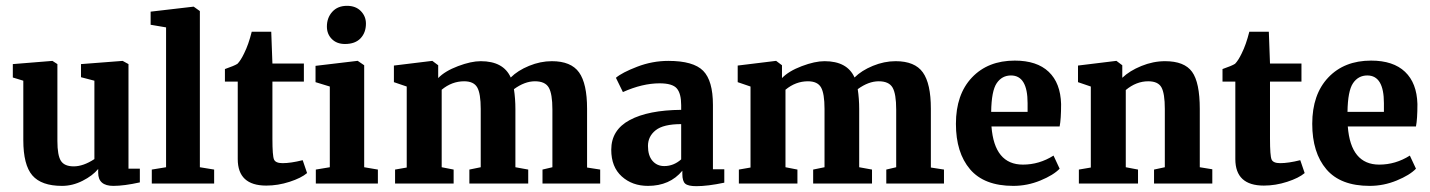

<svg xmlns="http://www.w3.org/2000/svg" viewBox="-20 -630 4908 659"><path d="M369 8Q317 8 317 -37V-50Q298 -27 263.5 -9.5Q229 8 193 8Q122 8 91 -28Q60 -64 60 -149V-353L24 -364V-410L160 -421L177 -410V-146Q177 -97 189 -78Q201 -59 233 -59Q266 -59 304 -84V-353L258 -365V-410L401 -421L421 -410V-51H460V-4Q406 8 369 8Z M501 0V-48L550 -56V-536L497 -545V-590L643 -607H645L666 -592V-56L715 -48V0Z M796 -84V-350H752V-393Q784 -404 795 -411Q806 -422 818 -447Q833 -477 844 -521H911L915 -412H1023V-350H915V-154Q915 -95 920.5 -82.5Q926 -70 950 -70Q978 -70 1018 -80H1019L1034 -36Q1014 -19 974 -6Q934 7 894 7Q796 7 796 -84Z M1064 0V-48L1112 -56V-333L1063 -348V-404L1206 -421H1208L1230 -406V-56L1277 -48V0ZM1164 -479Q1136 -479 1119 -496Q1102 -513 1102 -539Q1102 -569 1120.5 -589.5Q1139 -610 1171 -610Q1201 -610 1218.5 -592Q1236 -574 1236 -549Q1236 -518 1217.5 -498.5Q1199 -479 1164 -479Z M1336 0V-48L1376 -55V-333L1332 -348V-405L1463 -421H1464L1484 -406V-362Q1507 -386 1552 -403Q1597 -420 1630 -420Q1708 -420 1733 -364Q1757 -388 1796 -404Q1835 -420 1874 -420Q1940 -420 1967.5 -381.5Q1995 -343 1995 -257V-55L2040 -48V0H1842V-48L1876 -56V-254Q1876 -308 1863.5 -329.5Q1851 -351 1816 -351Q1781 -351 1744 -324Q1749 -291 1749 -256V-56L1793 -48V0H1591V-48L1630 -56V-256Q1630 -309 1618 -330Q1606 -351 1573 -351Q1531 -351 1496 -322V-56L1537 -48V0Z M2078 -116Q2078 -184 2141.5 -218Q2205 -252 2318 -253V-269Q2318 -309 2303 -326.5Q2288 -344 2244 -344Q2185 -344 2118 -314L2094 -363Q2115 -381 2167 -401Q2219 -421 2274 -421Q2360 -421 2393.5 -387Q2427 -353 2427 -270V-49H2466V-3Q2409 9 2370 9Q2342 9 2332 0.5Q2322 -8 2322 -33V-44Q2279 8 2204 8Q2150 8 2114 -24.5Q2078 -57 2078 -116ZM2260 -60Q2292 -60 2318 -83V-204Q2257 -204 2230.5 -183Q2204 -162 2204 -129Q2204 -96 2219.5 -78Q2235 -60 2260 -60Z M2516 0V-48L2556 -55V-333L2512 -348V-405L2643 -421H2644L2664 -406V-362Q2687 -386 2732 -403Q2777 -420 2810 -420Q2888 -420 2913 -364Q2937 -388 2976 -404Q3015 -420 3054 -420Q3120 -420 3147.5 -381.5Q3175 -343 3175 -257V-55L3220 -48V0H3022V-48L3056 -56V-254Q3056 -308 3043.5 -329.5Q3031 -351 2996 -351Q2961 -351 2924 -324Q2929 -291 2929 -256V-56L2973 -48V0H2771V-48L2810 -56V-256Q2810 -309 2798 -330Q2786 -351 2753 -351Q2711 -351 2676 -322V-56L2717 -48V0Z M3458 8Q3358 8 3309.5 -49Q3261 -106 3261 -205Q3261 -306 3316 -364Q3371 -422 3463 -422Q3539 -422 3579.5 -383.5Q3620 -345 3622 -273Q3622 -221 3617 -196H3383Q3393 -65 3491 -65Q3547 -65 3596 -96L3617 -51Q3596 -29 3551 -10.5Q3506 8 3458 8ZM3450 -371Q3419 -371 3401 -344.5Q3383 -318 3382 -246H3507V-276Q3507 -371 3450 -371Z M3683 0V-48L3724 -55V-333L3680 -348V-405L3811 -421H3812L3832 -406V-363Q3857 -387 3897.5 -403.5Q3938 -420 3979 -420Q4045 -420 4071.5 -383.5Q4098 -347 4098 -256V-56L4141 -49V0H3941V-48L3978 -56V-256Q3978 -309 3966.5 -330Q3955 -351 3921 -351Q3880 -351 3844 -321V-56L3886 -48V0Z M4220 -84V-350H4176V-393Q4208 -404 4219 -411Q4230 -422 4242 -447Q4257 -477 4268 -521H4335L4339 -412H4447V-350H4339V-154Q4339 -95 4344.5 -82.5Q4350 -70 4374 -70Q4402 -70 4442 -80H4443L4458 -36Q4438 -19 4398 -6Q4358 7 4318 7Q4220 7 4220 -84Z M4681 8Q4581 8 4532.5 -49Q4484 -106 4484 -205Q4484 -306 4539 -364Q4594 -422 4686 -422Q4762 -422 4802.5 -383.5Q4843 -345 4845 -273Q4845 -221 4840 -196H4606Q4616 -65 4714 -65Q4770 -65 4819 -96L4840 -51Q4819 -29 4774 -10.5Q4729 8 4681 8ZM4673 -371Q4642 -371 4624 -344.5Q4606 -318 4605 -246H4730V-276Q4730 -371 4673 -371Z"/></svg>

Font: Aikya
Style: Bold
Weight: 700
Designer: Neelakash Kshetrimayum (Latin subset based on Merriweather by Eben Sorkin)
Foundry: Brand New Type
Version: Version 1.00 b005